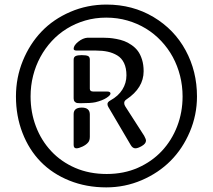

<svg xmlns="http://www.w3.org/2000/svg" viewBox="-20 -770 932 840"><path d="M113.8 -348.1Q113.8 -278.3 137.2 -216.8Q160.6 -155.3 203.9 -108.9Q247.1 -62.5 308.8 -35.6Q370.6 -8.8 446.8 -8.8Q522 -8.8 583.3 -35.9Q644.5 -63 688 -109.4Q731.4 -155.8 755.1 -217.3Q778.8 -278.8 778.8 -348.1Q778.8 -394.5 767.8 -438.2Q756.8 -481.9 736.1 -520.3Q715.3 -558.6 685.5 -590.3Q655.8 -622.1 618.7 -644.8Q581.5 -667.5 537.6 -680.2Q493.7 -692.9 444.8 -692.9Q396 -692.9 352.8 -680.2Q309.6 -667.5 272.7 -644.8Q235.8 -622.1 206.5 -590.3Q177.2 -558.6 156.5 -520.3Q135.7 -481.9 124.8 -438.5Q113.8 -395 113.8 -348.1ZM533.2 -440.4Q533.2 -472.2 522.7 -494.1Q512.2 -516.1 492.9 -527.6Q473.6 -539.1 451.2 -543.9Q428.7 -548.8 399.9 -548.8H315.9Q302.2 -548.8 302.2 -556.6Q302.2 -571.3 322.3 -587.4Q342.3 -603.5 362.8 -605H430.2Q444.3 -605 457.5 -604Q470.7 -603 489.3 -599.6Q507.8 -596.2 523.4 -590.3Q539.1 -584.5 555.4 -573.2Q571.8 -562 583 -547.1Q594.2 -532.2 601.3 -509.5Q608.4 -486.8 608.4 -458.5Q608.4 -385.3 533.2 -335Q523.4 -328.6 523.4 -319.3Q523.4 -311.5 528.3 -304.2L610.8 -175.8Q618.7 -161.1 618.7 -154.8Q618.7 -141.6 600.1 -130.9Q583 -121.1 572.3 -121.1Q560.1 -121.1 551.8 -135.7L454.1 -301.8Q450.2 -308.1 450.2 -314.9Q450.2 -323.7 462.9 -330.6Q497.6 -349.6 515.4 -378.2Q533.2 -406.7 533.2 -440.4ZM373 -269V-171.9Q373 -155.3 365.7 -147Q357.4 -136.7 341.1 -128.9Q324.7 -121.1 314.5 -121.1Q302.2 -121.1 302.2 -135.7V-271Q302.2 -299.3 337.9 -299.3Q373 -299.3 373 -269ZM302.2 -339.4V-508.8Q302.2 -520.5 310.8 -524.7Q319.3 -528.8 337.4 -528.8Q357.4 -528.8 365.2 -524.9Q373 -521 373 -508.8V-381.8Q373 -369.6 387.7 -369.6H448.2Q463.4 -369.6 463.4 -360.8Q463.4 -353 445.6 -341.6Q427.7 -330.1 397.5 -322.8Q377.9 -318.4 331.5 -318.4Q322.8 -318.4 317.1 -319.3Q311.5 -320.3 306.9 -325.2Q302.2 -330.1 302.2 -339.4ZM49.8 -348.1Q49.8 -430.2 79.8 -503.9Q109.9 -577.6 161.6 -631.8Q213.4 -686 287.6 -718Q361.8 -750 445.8 -750Q560.1 -750 651.4 -695.6Q742.7 -641.1 792.2 -549.6Q841.8 -458 841.8 -348.1Q841.8 -267.1 810.5 -193.4Q779.3 -119.6 726.3 -66.4Q673.3 -13.2 599.9 18.3Q526.4 49.8 444.8 49.8Q357.4 49.8 283.4 20Q209.5 -9.8 158.2 -62.3Q106.9 -114.7 78.4 -188.5Q49.8 -262.2 49.8 -348.1Z"/></svg>

Font: SirinStencil
Style: Regular
Weight: 400
Designer: Olga Karpushina (okarpush@gmail.com)
Foundry: Cyreal (www.cyreal.org)
Version: Version 1.002